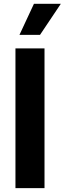

<svg xmlns="http://www.w3.org/2000/svg" viewBox="-20 -979 337 999"><path d="M211.6 -727.3H60.4V0H211.6ZM81.3 -797.6H188.2L296.5 -959.2H156.6Z"/></svg>

Font: GiG Sans
Style: Bold
Weight: 700
Designer: Andreas Faust
Version: Version 1.100;FEAKit 1.0